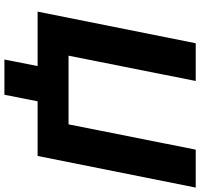

<svg xmlns="http://www.w3.org/2000/svg" viewBox="-38 -702 887 850"><g transform="rotate(90 405.0 -276.5)"><path d="M670 0H428L399 147H243L272 0H31L171 -700H338L226 -137H530L642 -700H810Z"/></g></svg>

Font: Argentum Sans SemiBold
Style: Italic
Weight: 600
Italic angle: -11°
Designer: Julieta Ulanovsky (font), Cristiano Sobral (main changes and remaster)
Foundry: Julieta Ulanovsky (font), Cristiano Sobral (main changes and remaster)
Version: Version 2.007;June 15, 2022;FontCreator 14.0.0.2814 64-bit; 